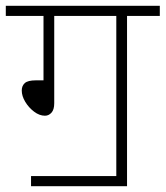

<svg xmlns="http://www.w3.org/2000/svg" viewBox="-20 -642 571 662"><path d="M87 -35H381V-587H167V-286Q167 -264 157.5 -253.5Q148 -243 135 -243Q116 -243 97.5 -257Q79 -271 67 -291Q55 -311 55 -330Q55 -346 65.5 -355.5Q76 -365 104 -365H130V-587H0V-622H531V-587H418V0H87Z"/></svg>

Font: Noto Sans ExtraLight
Style: Regular
Weight: 200
Designer: Monotype Design Team
Foundry: Monotype Imaging Inc.
Version: Version 2.007